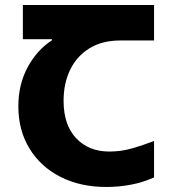

<svg xmlns="http://www.w3.org/2000/svg" viewBox="-20 -734 679 764"><path d="M403 10Q299 10 220 -30.5Q141 -71 97 -143.5Q53 -216 53 -311Q53 -398 90 -466.5Q127 -535 187 -574V-578H71V-714H593V-573H460Q386 -573 335.5 -541.5Q285 -510 259 -456Q233 -402 233 -333Q233 -237 283 -184Q333 -131 415 -131Q462 -131 505.5 -143.5Q549 -156 593 -173V-28Q548 -8 500.5 1Q453 10 403 10Z"/></svg>

Font: Noto Sans Georgian ExtraBold
Style: Regular
Weight: 800
Designer: Monotype Design Team, Akaki Razmadze
Foundry: Google LLC
Version: Version 2.005; ttfautohint (v1.8.4.7-5d5b)